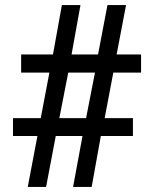

<svg xmlns="http://www.w3.org/2000/svg" viewBox="-20 -734 605 754"><path d="M89 0H161L199 -200H304L267 0H340L376 -200H502V-270H391L425 -449H534V-520H438L475 -714H402L365 -520H261L296 -714H223L188 -520H63V-449H174L140 -270H31V-200H127ZM213 -270 248 -449H353L318 -270Z"/></svg>

Font: Noto Serif Hentaigana Bold
Style: Regular
Weight: 700
Designer: Kazuhiro Yamada
Foundry: nipponia
Version: Version 1.000